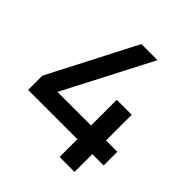

<svg xmlns="http://www.w3.org/2000/svg" viewBox="-186 -831 962 962"><g transform="rotate(45 295.0 -350.0)"><path d="M568 -228H488V-410H382V-228H144L386 -695H272L33 -232V-131H382V-5H488V-131H568Z"/></g></svg>

Font: IngvarSans
Style: Regular
Weight: 600
Version: Version 3.000